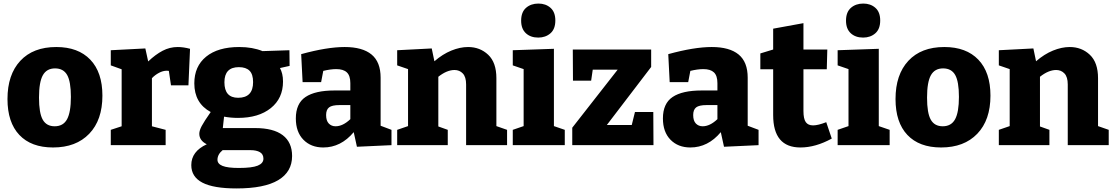

<svg xmlns="http://www.w3.org/2000/svg" viewBox="-20 -815 6252 1078"><path d="M296 -551Q419 -551 487 -480Q555 -409 555 -278Q555 -141 481 -64Q407 13 278 13Q155 13 88.5 -57.5Q22 -128 22 -259Q22 -396 94 -473.5Q166 -551 296 -551ZM289 -431Q242 -431 220.5 -392.5Q199 -354 199 -267Q199 -180 220 -143Q241 -106 287 -106Q335 -106 356.5 -145.5Q378 -185 378 -271Q378 -357 357 -394Q336 -431 289 -431Z M602 0V-86L663 -106V-426L602 -448V-533L796 -543L812 -470Q853 -509 893 -530Q933 -551 978 -551Q1010 -551 1047 -541L1038 -336H940L928 -417Q923 -418 917 -418Q895 -418 872.5 -406Q850 -394 833 -376V-106L910 -86V0Z M1308 243Q1179 243 1116.5 210.5Q1054 178 1054 112Q1054 35 1141 -5Q1099 -26 1099 -64Q1099 -82 1112.5 -107.5Q1126 -133 1163 -186Q1071 -236 1071 -347Q1071 -443 1137.5 -497Q1204 -551 1323 -551Q1398 -551 1454 -528L1605 -533L1606 -445L1552 -433Q1560 -418 1564.5 -399.5Q1569 -381 1569 -357Q1569 -263 1500.5 -208Q1432 -153 1316 -153Q1277 -153 1238 -160L1231 -96H1412Q1515 -96 1567.5 -56Q1620 -16 1620 61Q1620 150 1542 196.5Q1464 243 1308 243ZM1317 -266Q1401 -266 1401 -354Q1401 -398 1381 -418Q1361 -438 1321 -438Q1240 -438 1240 -353Q1240 -266 1317 -266ZM1321 128Q1395 128 1427 115Q1459 102 1459 76Q1459 51 1439.5 39.5Q1420 28 1386 28H1230Q1201 52 1201 82Q1201 105 1229.5 116.5Q1258 128 1321 128Z M1984 9 1966 -73Q1894 13 1795 13Q1726 13 1683.5 -30.5Q1641 -74 1641 -150Q1641 -234 1695.5 -270.5Q1750 -307 1858 -307H1947V-348Q1947 -390 1927.5 -408.5Q1908 -427 1868 -427Q1836 -427 1795 -417L1783 -354H1679L1671 -511Q1816 -551 1915 -551Q2015 -551 2066 -509Q2117 -467 2117 -379V-109L2178 -86V0ZM1811 -169Q1811 -137 1826 -121.5Q1841 -106 1864 -106Q1905 -106 1947 -146V-225H1886Q1844 -225 1827.5 -212Q1811 -199 1811 -169Z M2210 0V-86L2271 -107V-427L2210 -448V-533L2404 -543L2419 -471Q2465 -511 2514 -531Q2563 -551 2608 -551Q2675 -551 2721 -507.5Q2767 -464 2767 -376V-107L2827 -86V0H2597V-341Q2597 -383 2578.5 -402.5Q2560 -422 2532 -422Q2489 -422 2441 -384V-105L2494 -86V0Z M3151 -86V0H2859V-86L2920 -107V-427L2859 -448V-533L3090 -541V-107ZM3002 -604Q2959 -604 2932.5 -628.5Q2906 -653 2906 -699Q2906 -747 2933.5 -771Q2961 -795 3003 -795Q3044 -795 3071 -771Q3098 -747 3098 -700Q3098 -652 3070.5 -628Q3043 -604 3002 -604Z M3648 -186 3649 0H3193V-98L3448 -424H3308L3299 -362H3197L3196 -537H3636V-439L3387 -113H3527L3545 -186Z M4045 9 4027 -73Q3955 13 3856 13Q3787 13 3744.5 -30.5Q3702 -74 3702 -150Q3702 -234 3756.5 -270.5Q3811 -307 3919 -307H4008V-348Q4008 -390 3988.5 -408.5Q3969 -427 3929 -427Q3897 -427 3856 -417L3844 -354H3740L3732 -511Q3877 -551 3976 -551Q4076 -551 4127 -509Q4178 -467 4178 -379V-109L4239 -86V0ZM3872 -169Q3872 -137 3887 -121.5Q3902 -106 3925 -106Q3966 -106 4008 -146V-225H3947Q3905 -225 3888.5 -212Q3872 -199 3872 -169Z M4474 13Q4321 13 4321 -169V-426H4249V-515L4321 -537V-654L4491 -685V-537H4625L4622 -426H4491V-192Q4491 -148 4504 -129.5Q4517 -111 4545 -111Q4559 -111 4577.5 -115.5Q4596 -120 4619 -129L4650 -37Q4559 13 4474 13Z M4975 -86V0H4683V-86L4744 -107V-427L4683 -448V-533L4914 -541V-107ZM4826 -604Q4783 -604 4756.5 -628.5Q4730 -653 4730 -699Q4730 -747 4757.5 -771Q4785 -795 4827 -795Q4868 -795 4895 -771Q4922 -747 4922 -700Q4922 -652 4894.5 -628Q4867 -604 4826 -604Z M5282 -551Q5405 -551 5473 -480Q5541 -409 5541 -278Q5541 -141 5467 -64Q5393 13 5264 13Q5141 13 5074.5 -57.5Q5008 -128 5008 -259Q5008 -396 5080 -473.5Q5152 -551 5282 -551ZM5275 -431Q5228 -431 5206.5 -392.5Q5185 -354 5185 -267Q5185 -180 5206 -143Q5227 -106 5273 -106Q5321 -106 5342.5 -145.5Q5364 -185 5364 -271Q5364 -357 5343 -394Q5322 -431 5275 -431Z M5588 0V-86L5649 -107V-427L5588 -448V-533L5782 -543L5797 -471Q5843 -511 5892 -531Q5941 -551 5986 -551Q6053 -551 6099 -507.5Q6145 -464 6145 -376V-107L6205 -86V0H5975V-341Q5975 -383 5956.5 -402.5Q5938 -422 5910 -422Q5867 -422 5819 -384V-105L5872 -86V0Z"/></svg>

Font: Bitter ExtraBold
Style: Regular
Weight: 800
Designer: Sol Matas, and Bitter project Authors
Foundry: Sol Matas
Version: Version 2.001